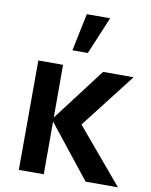

<svg xmlns="http://www.w3.org/2000/svg" viewBox="-89 -868 735 933"><g transform="rotate(10 279.0 -401.0)"><path d="M378 -802.5 300.5 -617.5H224.5L263 -802.5ZM192 0V-260L398.5 0H558L330.5 -270L540 -540H389.5L192 -280V-540H70L69 0Z"/></g></svg>

Font: Hauora
Style: Bold
Weight: 700
Designer: Wayne Shih
Foundry: WCYS
Version: Version 1.001;hotconv 1.0.109;makeotfexe 2.5.65596